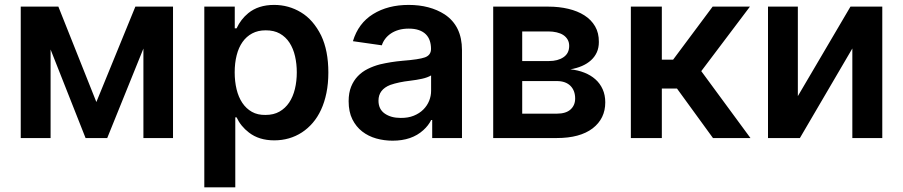

<svg xmlns="http://www.w3.org/2000/svg" viewBox="-20 -573 3748 797"><path d="M698.2 0H575.3V-371.4L425.1 0H335.2L190 -367.5V0H66.1V-545.5H222.3L380 -149.5L541.9 -545.5H698.2Z M956.7 204.5H828.1V-545.5H954.5V-455.3H962Q979.8 -493.3 1010.7 -518.5Q1052.6 -552.6 1117.9 -552.6Q1178.3 -552.6 1229.4 -521.7Q1280.5 -491.1 1313.2 -425.4Q1343 -362.9 1343 -272Q1343 -225.9 1335 -187.1Q1327.1 -148.4 1312.7 -117.4Q1298.3 -86.3 1278.1 -62.9Q1257.8 -39.4 1233.3 -23.4Q1182.5 9.6 1118.3 9.6Q1055.4 9.6 1013.5 -22.7Q979.4 -48.7 962 -85.9H956.7ZM1082.4 -95.9Q1115.8 -95.9 1140.1 -109.7Q1164.4 -123.6 1180.4 -147.5Q1196.4 -171.5 1204.2 -203.8Q1212 -236.2 1212 -272.7Q1212 -307.9 1204.7 -339.7Q1197.4 -371.4 1181.8 -395.6Q1166.2 -419.7 1141.7 -433.6Q1117.2 -447.4 1082.4 -447.1Q1050.8 -447.1 1026.8 -434.3Q1002.8 -421.5 986.7 -398.6Q970.5 -375.7 962.4 -343.6Q954.2 -311.4 954.2 -272.7Q954.2 -235.1 962 -202.6Q969.8 -170.1 985.8 -146.1Q1001.8 -122.2 1025.7 -108.7Q1049.7 -95.2 1082.4 -95.9Z M1609.7 11Q1574.6 11 1541.7 1.8Q1508.9 -7.5 1483.5 -27.2Q1458.1 -46.9 1442.6 -77.9Q1427.2 -109 1427.2 -153.1Q1427.2 -187.5 1437.5 -213.1Q1447.8 -238.6 1465.4 -256.9Q1483 -275.2 1506.6 -286.9Q1530.2 -298.7 1557.2 -305.8Q1602.3 -316.4 1650.6 -320.7Q1719.5 -326 1744 -334.9Q1769.2 -344.1 1769.2 -370Q1769.2 -388.5 1764 -403.9Q1758.9 -419.4 1747.7 -430.6Q1736.5 -441.8 1718.9 -448Q1701.3 -454.2 1676.8 -454.2Q1653.8 -454.2 1635.3 -448.9Q1616.8 -443.5 1602.8 -434.1Q1588.8 -424.7 1579.2 -412.1Q1569.6 -399.5 1565 -384.9L1445 -402Q1467.3 -476.6 1528.8 -514.6Q1590.2 -552.6 1676.1 -552.6Q1764.6 -552.6 1826 -513.1Q1897.7 -465.2 1897.7 -365.1V0H1774.1V-74.9H1769.9Q1758.5 -51.8 1737.2 -32.7Q1689.3 11 1609.7 11ZM1643.1 -83.5Q1674 -83.1 1697.6 -92.7Q1721.2 -102.3 1737.2 -118.3Q1753.2 -134.2 1761.4 -154.5Q1769.5 -174.7 1769.5 -195.7V-259.9Q1754.6 -251.1 1732.1 -246.1Q1709.5 -241.1 1682.5 -237.9Q1635.3 -232.6 1600.1 -220.5Q1551.1 -201.3 1551.1 -155.2Q1551.1 -119.7 1577.1 -101.6Q1603 -83.5 1643.1 -83.5Z M2291.5 0H2027.3V-545.5H2256.4Q2300.4 -545.5 2339 -536.4Q2377.5 -527.3 2405.9 -509.2Q2434.3 -491.1 2450.3 -463.6Q2466.3 -436.1 2465.9 -398.8Q2465.9 -374.6 2457.4 -355.8Q2448.9 -337 2433.2 -322.8Q2417.6 -308.6 2396 -299.2Q2374.3 -289.8 2347.7 -285.2Q2378.9 -282 2405.5 -271.5Q2432.2 -261 2451.5 -243.8Q2470.9 -226.6 2481.7 -202.4Q2492.5 -178.3 2492.5 -148.1Q2492.5 -80.6 2440 -40.1Q2387.1 0 2291.5 0ZM2291.5 -101.2Q2329.2 -101.2 2348.4 -118.6Q2367.5 -136 2367.5 -164.1Q2367.5 -180.4 2362.6 -193.7Q2357.6 -207 2348 -216.6Q2338.4 -226.2 2324.2 -231.4Q2310 -236.5 2291.5 -236.5H2147.7V-101.2ZM2258.9 -319.6Q2295.8 -319.6 2319.2 -335.6Q2342.7 -351.6 2342.7 -382.5Q2342.7 -397.7 2336.1 -408.9Q2329.5 -420.1 2318.2 -427.6Q2306.8 -435 2290.8 -438.7Q2274.9 -442.5 2256.4 -442.5H2147.7V-319.6Z M3095.2 0H2939.6L2790.1 -205.6H2727.3V0H2598.7V-545.5H2727.3V-325.3H2774.1L2938.2 -545.5H3093L2891 -277.7Z M3642.4 0H3518.1V-371.8L3300.4 0H3168V-545.5H3291.9V-174L3510.3 -545.5H3642.4Z"/></svg>

Font: Linik Sans SemiBold
Style: Regular
Weight: 600
Designer: Fonts by Rasmus Andersson / Changes by Cristiano Sobral with parts from Marc Monis
Foundry: rsms
Version: Version 3.020; ttfautohint (v1.6)